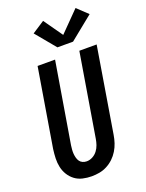

<svg xmlns="http://www.w3.org/2000/svg" viewBox="-180 -1073 889 1167"><g transform="rotate(-20 264.5 -489.5)"><path d="M205 8Q176 8 147.5 1.5Q119 -5 97 -21.5Q75 -38 60.5 -61.5Q46 -85 40 -112.5Q34 -140 35 -169Q36 -198 40 -228L124 -735H237L150 -212Q148 -198 147 -184.5Q146 -171 147 -158Q148 -145 151.5 -132Q155 -119 162 -109Q169 -99 181 -93.5Q193 -88 207 -88Q227 -88 245.5 -98Q264 -108 276.5 -124.5Q289 -141 295.5 -160Q302 -179 305 -198L394 -735H506L415 -183Q411 -158 403 -133.5Q395 -109 381 -86Q367 -63 347.5 -44.5Q328 -26 304 -13.5Q280 -1 254.5 3.5Q229 8 205 8ZM276 -800 169 -929 249 -981 335 -859 461 -987 529 -923 377 -800Z"/></g></svg>

Font: Iosevka Curly Oblique
Style: Bold
Weight: 700
Italic angle: -9°
Monospace: yes
Designer: Belleve Invis
Foundry: Belleve Invis
Version: Version 11.1.0; ttfautohint (v1.8.3)